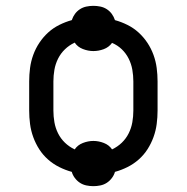

<svg xmlns="http://www.w3.org/2000/svg" viewBox="-20 -589 640 658"><path d="M300 49Q288 49 276 46.5Q264 44 254 37.5Q244 31 236.5 21Q229 11 226 0Q204 -6 183 -16.5Q162 -27 144.5 -42.5Q127 -58 114.5 -77.5Q102 -97 94 -119Q86 -141 83 -164Q80 -187 80 -210V-310Q80 -333 83 -356Q86 -379 94 -401Q102 -423 115 -442.5Q128 -462 145 -477.5Q162 -493 183 -503.5Q204 -514 226 -520Q230 -532 237 -541.5Q244 -551 254 -557.5Q264 -564 276 -566.5Q288 -569 300 -569Q312 -569 324 -566.5Q336 -564 346 -557.5Q356 -551 363 -541.5Q370 -532 374 -520Q396 -514 417 -503.5Q438 -493 455 -477.5Q472 -462 485 -442.5Q498 -423 506 -401Q514 -379 517 -356Q520 -333 520 -310V-210Q520 -187 517 -164Q514 -141 506 -119Q498 -97 485.5 -77.5Q473 -58 455.5 -42.5Q438 -27 417 -16.5Q396 -6 374 0Q371 11 363.5 21Q356 31 346 37.5Q336 44 324 46.5Q312 49 300 49ZM236 -77Q246 -92 264 -99Q282 -106 300 -106Q318 -106 336 -99Q354 -92 364 -77Q383 -86 397.5 -100Q412 -114 421 -132Q430 -150 433.5 -170Q437 -190 437 -210V-310Q437 -330 433.5 -350Q430 -370 421 -388Q412 -406 397.5 -420Q383 -434 364 -442Q353 -427 335.5 -420.5Q318 -414 300 -414Q282 -414 264 -421Q246 -428 236 -443Q217 -434 202.5 -420Q188 -406 179 -388Q170 -370 166.5 -350Q163 -330 163 -310V-210Q163 -190 166.5 -170Q170 -150 179 -132Q188 -114 202.5 -100Q217 -86 236 -77Z"/></svg>

Font: Iosevka Meiseki Sans
Style: Regular
Weight: 400
Monospace: yes
Designer: Belleve Invis
Foundry: Belleve Invis
Version: Version 11.2.6; ttfautohint (v1.8.4)